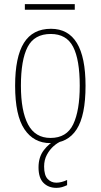

<svg xmlns="http://www.w3.org/2000/svg" viewBox="-20 -681 486 927"><path d="M223 10Q143 10 98 -57Q53 -124 53 -267Q53 -406 95.5 -474Q138 -542 226 -542Q393 -542 393 -267Q393 -123 350 -56.5Q307 10 223 10ZM224 -15Q302 -15 333.5 -81Q365 -147 365 -267Q365 -393 333 -455Q301 -517 225 -517Q146 -517 113.5 -454.5Q81 -392 81 -267Q81 -145 115.5 -80Q150 -15 224 -15ZM100 -634V-661H341V-634ZM252 226Q214 226 190 202Q166 178 166 127Q166 77 192 43.5Q218 10 245 0H278Q259 7 239.5 24Q220 41 206.5 66Q193 91 193 123Q193 165 210 183Q227 201 252 201Q276 201 304 188V213Q291 219 279 222.5Q267 226 252 226Z"/></svg>

Font: Noto Serif Condensed Thin
Style: Regular
Weight: 100
Width: 3
Designer: Monotype Design Team
Foundry: Monotype Imaging Inc.
Version: Version 2.013; ttfautohint (v1.8.4.7-5d5b)